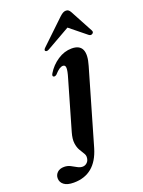

<svg xmlns="http://www.w3.org/2000/svg" viewBox="-297 -750 801 1073"><g transform="rotate(-20 104.0 -214.0)"><path d="M250 -338.5 122 103Q80 245.5 -50 245.5Q-89 245.5 -108.2 230.5Q-127.5 215.5 -127.5 192Q-127.5 172 -113 158Q-98.5 144 -72.5 144Q-52.5 144 -35.8 152.5Q-19 161 -4 169.8Q11 178.5 26.5 178.5Q42 178.5 53.8 167Q65.5 155.5 66 135.5Q66.5 123.5 58 110.8Q49.5 98 40 81Q30.5 64 27.2 39Q24 14 34.5 -23L118.5 -313.5Q130.5 -353 130 -371Q129.5 -389 114.5 -389Q105 -389 93 -381.5Q81 -374 63.5 -354.5Q54 -347.5 46.5 -350Q36 -354.5 46 -370.5Q70 -410.5 109.8 -437Q149.5 -463.5 193.5 -463.5Q287.5 -463.5 250 -338.5ZM330.5 -500.5Q320 -493.5 309 -502.5L212 -581L74 -502.5Q58.5 -493.5 51 -500.5Q45 -507.5 58 -519.5L199.5 -654.5Q209.5 -663.5 217.8 -668.2Q226 -673 236 -673Q245.5 -673 251.2 -668.2Q257 -663.5 262 -654.5L334.5 -519.5Q341 -507.5 330.5 -500.5Z"/></g></svg>

Font: Fraunces 72pt S000 SemiBold
Style: Italic
Weight: 600
Italic angle: -16°
Version: Version 1.000; ttfautohint (v1.8.3)